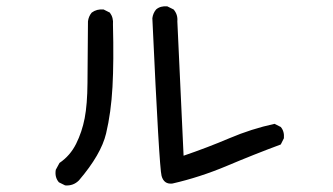

<svg xmlns="http://www.w3.org/2000/svg" viewBox="-20 -597 1040 600"><path d="M183.6 -17.6 164.1 -27.3Q150.4 -43 154.3 -66.4L166 -87.9Q199.2 -110.4 217.8 -147.5Q236.3 -184.6 244.6 -227.5Q252.9 -270.5 253.4 -337.9Q253.9 -405.3 254.9 -530.3Q256.8 -545.9 266.6 -557.6Q282.2 -569.3 303.7 -567.4L323.2 -557.6Q335 -542 333 -520.5Q335.9 -405.3 331.5 -325.2Q327.1 -245.1 311.5 -179.7Q295.9 -114.3 226.6 -33.2Q209 -15.6 183.6 -17.6ZM518.6 -23.4Q492.2 -20.5 484.9 -47.4Q477.5 -74.2 456.1 -540Q458 -555.7 467.8 -567.4Q481.4 -579.1 502.9 -577.1L522.5 -567.4Q536.1 -551.8 534.2 -530.3L553.7 -110.4Q627.9 -135.7 696.8 -165Q765.6 -194.3 837.9 -210L857.4 -200.2Q869.1 -186.5 867.2 -165L857.4 -145.5Q773.4 -114.3 689 -78.6Q604.5 -43 518.6 -23.4Z"/></svg>

Font: NaikaiFont
Style: Regular
Weight: 400
Version: Version 1.67